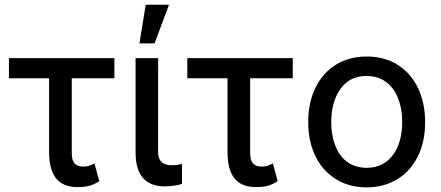

<svg xmlns="http://www.w3.org/2000/svg" viewBox="-20 -796 1899 827"><path d="M18.5 -545.5V-458.8H472.7V-545.5ZM191.4 -142.8C191.4 -34.8 234.4 9.9 315 9.9C347.7 9.9 375.4 5.7 407.7 -15.6L386.7 -92.3C375.4 -85.6 359.7 -78.5 341.6 -78.5C325.6 -78.5 307.9 -80.6 297.2 -97.7C291.9 -105.8 289.1 -119.7 289.1 -139.2V-545.5H191.4Z M563.9 -138.8C563.9 -32 616.1 6.7 688.9 6.7C723 6.7 747.2 1.4 763.8 -3.9V-90.2C756.4 -87.7 737.6 -84.2 722.3 -84.2C691.1 -84.2 661.2 -93 660.9 -142.8L661.2 -545.5H563.9ZM645.6 -609 708.1 -775.6H607.6L580.6 -609Z M786.9 -545.5V-458.8H1241.1V-545.5ZM959.9 -142.8C959.9 -34.8 1002.8 9.9 1083.5 9.9C1116.1 9.9 1143.8 5.7 1176.1 -15.6L1155.2 -92.3C1143.8 -85.6 1128.2 -78.5 1110.1 -78.5C1094.1 -78.5 1076.3 -80.6 1065.7 -97.7C1060.4 -105.8 1057.5 -119.7 1057.5 -139.2V-545.5H959.9Z M1559.3 11C1660.5 11 1737.9 -38.4 1779.8 -122.5C1800.8 -164.8 1811.1 -213.8 1811.1 -270.2C1811.1 -383.5 1767 -470.5 1691.8 -517.4C1654.1 -540.8 1610.1 -552.6 1559.3 -552.6C1458.5 -552.6 1381 -503.6 1339.1 -418.7C1318.2 -376.4 1307.5 -326.7 1307.5 -270.2C1307.5 -157.7 1351.6 -71 1427.2 -24.1C1464.8 -0.7 1508.9 11 1559.3 11ZM1559.7 -73.2C1490.1 -73.2 1444.6 -112.6 1422.9 -172.2C1411.9 -202.1 1406.6 -234.7 1406.6 -270.2C1406.6 -341.3 1427.9 -404.5 1473.4 -441.4C1496.1 -459.5 1524.9 -468.8 1559.7 -468.8C1659.1 -468.8 1712.4 -383.9 1712.4 -270.2C1712.4 -157 1659.1 -73.2 1559.7 -73.2Z"/></svg>

Font: Inter 465
Style: Regular
Weight: 400
Designer: Rasmus Andersson
Foundry: rsms
Version: Version 3.019;Glyphs 3.1.2 (3151)